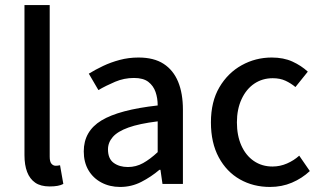

<svg xmlns="http://www.w3.org/2000/svg" viewBox="-20 -729 1272 761"><path d="M177 10Q141 10 119.5 -5Q98 -20 87.5 -47.5Q77 -75 77 -114V-709H177V-108Q177 -88 184 -80Q191 -72 201 -72Q205 -72 208.5 -72.5Q212 -73 218 -74L231 0Q222 5 208.5 7.5Q195 10 177 10Z M456 12Q415 12 382 -5.5Q349 -23 330.5 -54.5Q312 -86 312 -129Q312 -209 382 -251.5Q452 -294 605 -311Q605 -340 596.5 -364.5Q588 -389 568 -404.5Q548 -420 511 -420Q472 -420 436.5 -405Q401 -390 370 -372L332 -437Q358 -453 388.5 -467.5Q419 -482 454.5 -491.5Q490 -501 529 -501Q590 -501 628.5 -476Q667 -451 686 -405Q705 -359 705 -294V0H624L616 -56H612Q579 -28 540 -8Q501 12 456 12ZM487 -67Q519 -67 547 -82.5Q575 -98 605 -126V-248Q532 -239 489 -223.5Q446 -208 427 -186Q408 -164 408 -137Q408 -100 430.5 -83.5Q453 -67 487 -67Z M1050 12Q984 12 931 -18Q878 -48 847 -105.5Q816 -163 816 -244Q816 -326 849.5 -383Q883 -440 938 -470.5Q993 -501 1057 -501Q1104 -501 1139 -485Q1174 -469 1200 -445L1151 -384Q1133 -399 1111.5 -409Q1090 -419 1061 -419Q1020 -419 988 -397.5Q956 -376 937.5 -336Q919 -296 919 -244Q919 -192 936.5 -152.5Q954 -113 986 -91Q1018 -69 1060 -69Q1090 -69 1117.5 -81Q1145 -93 1166 -112L1208 -51Q1177 -22 1137 -5Q1097 12 1050 12Z"/></svg>

Font: Mada Medium
Style: Regular
Weight: 500
Designer: Khaled Hosny
Version: Version 1.5